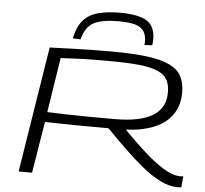

<svg xmlns="http://www.w3.org/2000/svg" viewBox="-61 -993 1141 1068"><g transform="rotate(5 510.0 -459.5)"><path d="M81 0 193 -702Q263 -705 319 -706.5Q375 -708 426 -709Q477 -710 533 -710Q656 -710 737 -699.5Q818 -689 864.5 -666Q911 -643 930 -606Q949 -569 949 -517Q949 -411 874 -351Q799 -291 655 -284Q713 -224 771.5 -171Q830 -118 883 -85Q936 -52 978 -52Q981 -52 986.5 -52Q992 -52 996 -53L990 9Q985 10 978 10Q971 10 967 10Q922 10 872 -15Q822 -40 770 -82.5Q718 -125 664.5 -177Q611 -229 558 -283Q458 -283 375 -284Q292 -285 203 -287L156 0ZM591 -337Q727 -337 798.5 -379Q870 -421 870 -511Q870 -552 855 -580Q840 -608 802.5 -625Q765 -642 698 -649Q631 -656 528 -656Q485 -656 453.5 -656Q422 -656 393.5 -655Q365 -654 333.5 -652.5Q302 -651 259 -649L211 -343Q263 -341 318.5 -339.5Q374 -338 440.5 -337.5Q507 -337 591 -337ZM566 -929Q667 -929 715 -900.5Q763 -872 763 -795Q763 -778 760 -764L717 -762Q718 -770 718 -776.5Q718 -783 718 -789Q716 -828 696 -848Q676 -868 641 -874.5Q606 -881 560 -881Q471 -881 424.5 -857Q378 -833 360 -762L317 -764Q330 -830 362 -866Q394 -902 445.5 -915.5Q497 -929 566 -929Z"/></g></svg>

Font: Georama ExtraExtended Light
Style: Italic
Weight: 300
Width: 8
Italic angle: -9°
Designer: Jean-Baptiste Levee
Foundry: Production Type
Version: Version 1.000